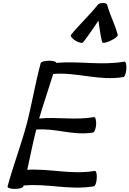

<svg xmlns="http://www.w3.org/2000/svg" viewBox="-20 -1210 840 1246"><path d="M520 -936C556 -981 586 -1029 619 -1076C626 -1029 631 -981 643 -936C646 -928 670 -933 698 -946C726 -959 747 -976 744 -984C727 -1051 694 -1110 676 -1177C673 -1187 661 -1192 648 -1190C635 -1192 621 -1187 613 -1177C560 -1110 495 -1051 441 -984C435 -976 448 -959 470 -946C491 -933 514 -928 520 -936ZM244 -800C208 -667 187 -533 152 -400C116 -267 65 -133 29 0C27 9 48 16 76 16C104 16 129 9 131 0C131 -2 132 -4 133 -6C288 -21 430 26 589 -1C598 -2 607 -26 608 -54C610 -81 604 -102 595 -101C443 -75 306 -117 157 -108C176 -195 193 -282 215 -369C342 -380 454 -328 584 -350C593 -351 602 -375 604 -403C605 -430 599 -452 590 -450C468 -429 354 -452 234 -441C262 -537 296 -634 325 -730C482 -743 621 -683 781 -710C790 -711 798 -735 800 -763C802 -790 796 -812 787 -810C635 -784 494 -815 345 -802C347 -809 326 -816 298 -816C270 -816 246 -809 244 -800Z"/></svg>

Font: Nupuram Medium Oblique
Style: Regular
Weight: 500
Designer: Santhosh Thottingal (santhosh.thottingal@gmail.com)
Foundry: SMC
Version: Version 1.000